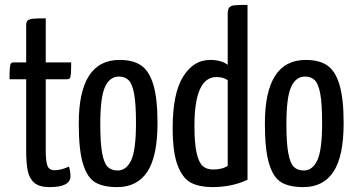

<svg xmlns="http://www.w3.org/2000/svg" viewBox="-20 -755 1452 785"><path d="M36 -500H87V-652Q87 -666 93.5 -671.5Q100 -677 114.5 -678.5Q129 -680 167 -680V-500H271Q271 -473 270 -456Q269 -439 265.5 -435Q262 -431 254 -431H167V-139Q167 -98 173.5 -78.5Q180 -59 204 -59Q229 -59 262 -74Q268 -54 268 -34Q268 10 182 10Q141 10 120.5 -7.5Q100 -25 93.5 -56.5Q87 -88 87 -139V-431H19Q19 -458 20 -474.5Q21 -491 24.5 -495.5Q28 -500 36 -500Z M469 -510Q524 -510 557 -487.5Q590 -465 607 -408.5Q624 -352 624 -252Q624 -116 582.5 -53Q541 10 459 10Q403 10 370 -9Q337 -28 319.5 -84.5Q302 -141 302 -250Q302 -510 469 -510ZM461 -58Q497 -58 516.5 -100Q536 -142 536 -252Q536 -330 528.5 -371Q521 -412 506 -427Q491 -442 466 -442Q429 -442 409.5 -400Q390 -358 390 -248Q390 -168 398 -127Q406 -86 421 -72Q436 -58 461 -58Z M992 -735V-20Q928 10 848 10Q797 10 762.5 -7Q728 -24 707 -77Q686 -130 686 -232Q686 -373 728.5 -441.5Q771 -510 839 -510Q885 -510 911 -490V-698Q911 -717 917.5 -724.5Q924 -732 939 -733.5Q954 -735 992 -735ZM865 -440Q775 -440 775 -241Q775 -168 784 -129Q793 -90 809 -76Q825 -62 851 -62Q889 -62 911 -77V-427Q894 -440 865 -440Z M1230 -510Q1285 -510 1318 -487.5Q1351 -465 1368 -408.5Q1385 -352 1385 -252Q1385 -116 1343.5 -53Q1302 10 1220 10Q1164 10 1131 -9Q1098 -28 1080.5 -84.5Q1063 -141 1063 -250Q1063 -510 1230 -510ZM1222 -58Q1258 -58 1277.5 -100Q1297 -142 1297 -252Q1297 -330 1289.5 -371Q1282 -412 1267 -427Q1252 -442 1227 -442Q1190 -442 1170.5 -400Q1151 -358 1151 -248Q1151 -168 1159 -127Q1167 -86 1182 -72Q1197 -58 1222 -58Z"/></svg>

Font: Yanone Kaffeesatz
Style: Regular
Weight: 400
Designer: Yanone (Cyrillic: Daniel Pouzeot & Huerta Tipografica)
Foundry: Yanone
Version: Version 1.100;PS 001.100;hotconv 1.0.70;makeotf.lib2.5.58329